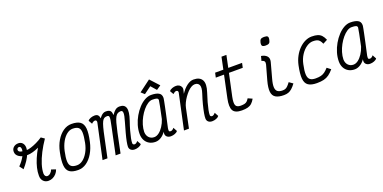

<svg xmlns="http://www.w3.org/2000/svg" viewBox="-12 -1780 5424 2717"><g transform="rotate(-20 2700.0 -421.5)"><path d="M110 -261 67 -319Q121 -373 153.5 -432.5Q186 -492 186 -534Q186 -554 178.5 -566.5Q171 -579 156 -579Q143 -579 133.5 -570Q124 -561 124 -547Q124 -521 156 -510.5Q188 -500 240 -500Q270 -500 312 -513Q354 -526 401 -548.5Q448 -571 493 -601L543 -566Q486 -483 443.5 -400.5Q401 -318 377.5 -242.5Q354 -167 354 -106Q355 -83 366 -69Q377 -55 394 -55Q419 -55 442 -75Q465 -95 475 -125L542 -102Q531 -68 507.5 -41.5Q484 -15 453.5 -0.5Q423 14 389 14Q341 14 311.5 -18Q282 -50 283 -101Q282 -155 296.5 -216.5Q311 -278 339 -344Q367 -410 406 -478Q360 -456 314 -443.5Q268 -431 235 -431Q158 -431 111 -461Q64 -491 64 -539Q63 -580 91.5 -606Q120 -632 165 -632Q205 -632 228.5 -604Q252 -576 251 -530Q251 -496 234 -451Q217 -406 185 -357Q153 -308 110 -261Z M836 14Q749 14 706 -17.5Q663 -49 657 -121Q651 -193 676 -313Q695 -407 737.5 -478.5Q780 -550 838.5 -591Q897 -632 964 -632Q1051 -632 1095 -600.5Q1139 -569 1145.5 -497.5Q1152 -426 1125 -305Q1105 -213 1062.5 -140.5Q1020 -68 962 -27Q904 14 836 14ZM842 -55Q889 -55 932 -88Q975 -121 1008 -179.5Q1041 -238 1056 -313Q1075 -409 1073 -463.5Q1071 -518 1043.5 -540.5Q1016 -563 958 -563Q912 -563 869.5 -530Q827 -497 794.5 -439Q762 -381 745 -305Q724 -210 726.5 -155Q729 -100 757 -77.5Q785 -55 842 -55Z M1687 14Q1651 14 1629.5 -4.5Q1608 -23 1607 -53Q1607 -81 1616.5 -131Q1626 -181 1644.5 -249Q1663 -317 1687 -400Q1714 -489 1712.5 -526Q1711 -563 1684 -563Q1656 -563 1636 -552Q1616 -541 1600 -512Q1584 -483 1569.5 -430.5Q1555 -378 1537 -295L1476 0H1402L1486 -399Q1499 -459 1505 -495Q1511 -531 1505.5 -547Q1500 -563 1476 -563Q1452 -563 1434.5 -553.5Q1417 -544 1402.5 -516Q1388 -488 1373.5 -434.5Q1359 -381 1341 -293L1279 0H1205L1317 -521Q1317 -525 1318.5 -530Q1320 -535 1319 -540Q1316 -563 1293 -563Q1284 -563 1271 -557Q1258 -551 1242 -535L1210 -590Q1224 -610 1254 -621Q1284 -632 1314 -632Q1350 -632 1365.5 -612.5Q1381 -593 1382 -565Q1395 -582 1410 -597.5Q1425 -613 1443 -622.5Q1461 -632 1482 -632Q1513 -632 1530 -624.5Q1547 -617 1555 -604Q1563 -591 1565 -575.5Q1567 -560 1569 -546Q1597 -589 1624.5 -610.5Q1652 -632 1690 -632Q1764 -632 1781.5 -574Q1799 -516 1757 -393Q1732 -321 1715 -259.5Q1698 -198 1689 -152Q1680 -106 1681 -79Q1682 -68 1690 -61.5Q1698 -55 1710 -55Q1722 -55 1735 -64Q1748 -73 1758 -87L1791 -28Q1777 -9 1747 2.5Q1717 14 1687 14Z M2303 -87 2335 -28Q2322 -9 2292 2.5Q2262 14 2231 14Q2196 14 2174.5 -4Q2153 -22 2152 -49Q2152 -58 2152.5 -68Q2153 -78 2155 -82Q2126 -38 2084.5 -12Q2043 14 2000 14Q1947 14 1907 -9Q1867 -32 1845.5 -73Q1824 -114 1824 -168Q1824 -232 1843.5 -298Q1863 -364 1897.5 -424Q1932 -484 1975.5 -531Q2019 -578 2067.5 -605Q2116 -632 2163 -632Q2236 -632 2276.5 -610.5Q2317 -589 2317 -536Q2317 -532 2315.5 -520.5Q2314 -509 2309 -483.5Q2304 -458 2294.5 -411.5Q2285 -365 2269 -291Q2253 -217 2229 -108Q2225 -82 2227.5 -68.5Q2230 -55 2254 -55Q2266 -55 2279.5 -64Q2293 -73 2303 -87ZM2005 -55Q2041 -55 2076.5 -81.5Q2112 -108 2142.5 -154Q2173 -200 2192 -258Q2215 -367 2229.5 -439Q2244 -511 2245 -527Q2244 -548 2224.5 -555.5Q2205 -563 2158 -563Q2125 -563 2089 -539.5Q2053 -516 2018.5 -475Q1984 -434 1956.5 -383.5Q1929 -333 1912.5 -278.5Q1896 -224 1895 -173Q1896 -120 1926.5 -87.5Q1957 -55 2005 -55ZM2269 -670 2197 -752 2088 -672 2038 -717 2213 -848 2335 -715Z M2925 -87 2957 -28Q2944 -9 2914 2.5Q2884 14 2853 14Q2817 14 2796 -4.5Q2775 -23 2774 -53Q2773 -82 2782 -133.5Q2791 -185 2808.5 -253.5Q2826 -322 2852 -401Q2880 -486 2863 -524.5Q2846 -563 2796 -563Q2771 -563 2742.5 -546.5Q2714 -530 2686.5 -501Q2659 -472 2634.5 -437Q2610 -402 2592 -364.5Q2574 -327 2567 -292L2506 0H2431L2543 -521Q2544 -525 2545 -530Q2546 -535 2545 -540Q2544 -551 2537 -557Q2530 -563 2517 -563Q2508 -563 2496.5 -557Q2485 -551 2468 -535L2436 -590Q2450 -610 2480 -621Q2510 -632 2540 -632Q2567 -632 2587.5 -619.5Q2608 -607 2617.5 -584.5Q2627 -562 2618 -533L2607 -488Q2650 -554 2701.5 -593Q2753 -632 2802 -632Q2896 -632 2929.5 -572.5Q2963 -513 2923 -393Q2900 -324 2883 -262.5Q2866 -201 2856.5 -153.5Q2847 -106 2848 -79Q2848 -68 2856 -61.5Q2864 -55 2876 -55Q2888 -55 2901.5 -64Q2915 -73 2925 -87Z M3301 14Q3198 14 3168 -40.5Q3138 -95 3164 -218L3234 -549H3110L3125 -618H3249L3287 -800H3361L3323 -618H3531L3516 -549H3308L3236 -214Q3218 -126 3233 -90.5Q3248 -55 3307 -55Q3344 -55 3366.5 -61Q3389 -67 3404 -81.5Q3419 -96 3433 -120L3498 -91Q3476 -51 3450.5 -28Q3425 -5 3389.5 4.5Q3354 14 3301 14Z M3933 14Q3854 14 3810.5 -12Q3767 -38 3760 -98.5Q3753 -159 3781 -262L3842 -480Q3849 -508 3840 -525.5Q3831 -543 3798 -549L3816 -618Q3875 -608 3902.5 -576.5Q3930 -545 3917 -493L3854 -262Q3832 -183 3835 -138Q3838 -93 3864 -74Q3890 -55 3938 -55Q3962 -55 3980 -62Q3998 -69 4016 -87Q4034 -105 4057 -136L4114 -96Q4084 -55 4056.5 -30.5Q4029 -6 4000 4Q3971 14 3933 14ZM3932 -734Q3892 -734 3879.5 -748.5Q3867 -763 3875 -801Q3882 -833 3897.5 -845Q3913 -857 3947 -857Q3988 -857 4000.5 -843Q4013 -829 4004 -791Q3998 -758 3982 -746Q3966 -734 3932 -734Z M4631 -144 4686 -102Q4649 -58 4613.5 -32.5Q4578 -7 4535 3.5Q4492 14 4430 14Q4345 14 4301 -16.5Q4257 -47 4250.5 -118.5Q4244 -190 4270 -313Q4285 -383 4316.5 -441.5Q4348 -500 4390.5 -542.5Q4433 -585 4482.5 -608.5Q4532 -632 4582 -632Q4636 -632 4671 -621Q4706 -610 4729.5 -584.5Q4753 -559 4772 -514L4705 -479Q4691 -512 4674.5 -530.5Q4658 -549 4635 -556Q4612 -563 4576 -563Q4528 -563 4479.5 -530Q4431 -497 4393 -439Q4355 -381 4339 -305Q4318 -209 4321 -154.5Q4324 -100 4352.5 -77.5Q4381 -55 4436 -55Q4484 -55 4515.5 -63Q4547 -71 4573.5 -90Q4600 -109 4631 -144Z M5303 -87 5335 -28Q5322 -9 5292 2.5Q5262 14 5231 14Q5196 14 5174.5 -4Q5153 -22 5152 -49Q5152 -58 5152.5 -68Q5153 -78 5155 -82Q5126 -38 5084.5 -12Q5043 14 5000 14Q4947 14 4907 -9Q4867 -32 4845.5 -73Q4824 -114 4824 -168Q4824 -232 4843.5 -298Q4863 -364 4897.5 -424Q4932 -484 4975.5 -531Q5019 -578 5067.5 -605Q5116 -632 5163 -632Q5236 -632 5276.5 -610.5Q5317 -589 5317 -536Q5317 -532 5315.5 -520.5Q5314 -509 5309 -483.5Q5304 -458 5294.5 -411.5Q5285 -365 5269 -291Q5253 -217 5229 -108Q5225 -82 5227.5 -68.5Q5230 -55 5254 -55Q5266 -55 5279.5 -64Q5293 -73 5303 -87ZM5005 -55Q5041 -55 5076.5 -81.5Q5112 -108 5142.5 -154Q5173 -200 5192 -258Q5215 -367 5229.5 -439Q5244 -511 5245 -527Q5244 -548 5224.5 -555.5Q5205 -563 5158 -563Q5125 -563 5089 -539.5Q5053 -516 5018.5 -475Q4984 -434 4956.5 -383.5Q4929 -333 4912.5 -278.5Q4896 -224 4895 -173Q4896 -120 4926.5 -87.5Q4957 -55 5005 -55Z"/></g></svg>

Font: Victor Mono
Style: Italic
Weight: 400
Italic angle: -12°
Monospace: yes
Designer: Rune Bjørnerås
Version: Version 1.561;gftools[0.9.30]